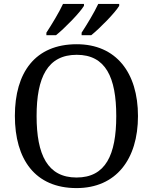

<svg xmlns="http://www.w3.org/2000/svg" viewBox="-20 -951 782 981"><path d="M397 -784V-771H446C491 -807 568 -886 589 -921V-931H482C461 -886 425 -827 397 -784ZM217 -784V-771H266C311 -807 388 -886 409 -921V-931H302C281 -886 245 -827 217 -784ZM371 10C573 10 685 -137 685 -358C685 -580 573 -725 372 -725C159 -725 56 -580 56 -359C56 -137 159 10 371 10ZM371 -44C223 -44 167 -160 167 -358C167 -556 223 -671 372 -671C520 -671 574 -556 574 -358C574 -160 520 -44 371 -44Z"/></svg>

Font: Noto Serif Balinese
Style: Regular
Weight: 400
Designer: Monotype Design Team
Foundry: Monotype Imaging Inc.
Version: Version 2.005